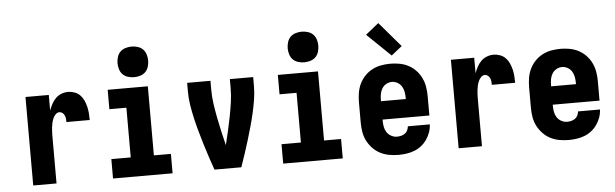

<svg xmlns="http://www.w3.org/2000/svg" viewBox="-49 -944 3598 1124"><g transform="rotate(-5 1750.0 -381.5)"><path d="M106 0V-520H243V-429Q250 -448 259.5 -466Q269 -484 283.5 -498.5Q298 -513 317.5 -520.5Q337 -528 357 -528Q376 -528 395 -521Q414 -514 427.5 -500Q441 -486 449 -468Q457 -450 461.5 -431Q466 -412 467.5 -392.5Q469 -373 469 -353H332Q332 -363 331 -373Q330 -383 326 -392Q322 -401 314 -407.5Q306 -414 296 -414Q283 -414 273.5 -404Q264 -394 258.5 -381.5Q253 -369 250 -356Q247 -343 245.5 -329.5Q244 -316 243.5 -302.5Q243 -289 243 -276V0Z M575 0V-114H689V-406H589V-520H825V-114H925V0ZM750 -580Q732 -580 714 -585.5Q696 -591 683.5 -603.5Q671 -616 665.5 -634Q660 -652 660 -670Q660 -688 665.5 -706Q671 -724 683.5 -736.5Q696 -749 714 -754.5Q732 -760 750 -760Q768 -760 786 -754.5Q804 -749 816.5 -736.5Q829 -724 834.5 -706Q840 -688 840 -670Q840 -652 834.5 -634Q829 -616 816.5 -603.5Q804 -591 786 -585.5Q768 -580 750 -580Z M1171 0Q1158 -38 1145 -76.5Q1132 -115 1120.5 -153.5Q1109 -192 1098 -230.5Q1087 -269 1078 -308.5Q1069 -348 1062.5 -388Q1056 -428 1056 -468V-520H1193V-468Q1193 -426 1199 -384.5Q1205 -343 1213 -301.5Q1221 -260 1230.5 -219Q1240 -178 1250 -137Q1260 -178 1269.5 -219Q1279 -260 1287 -301.5Q1295 -343 1301 -384.5Q1307 -426 1307 -468V-520H1444V-468Q1444 -428 1437.5 -388Q1431 -348 1422 -308.5Q1413 -269 1402 -230.5Q1391 -192 1379.5 -153.5Q1368 -115 1355 -76.5Q1342 -38 1329 0Z M1575 0V-114H1689V-406H1589V-520H1825V-114H1925V0ZM1750 -580Q1732 -580 1714 -585.5Q1696 -591 1683.5 -603.5Q1671 -616 1665.5 -634Q1660 -652 1660 -670Q1660 -688 1665.5 -706Q1671 -724 1683.5 -736.5Q1696 -749 1714 -754.5Q1732 -760 1750 -760Q1768 -760 1786 -754.5Q1804 -749 1816.5 -736.5Q1829 -724 1834.5 -706Q1840 -688 1840 -670Q1840 -652 1834.5 -634Q1829 -616 1816.5 -603.5Q1804 -591 1786 -585.5Q1768 -580 1750 -580Z M2252 8Q2225 8 2197.5 3Q2170 -2 2145.5 -14.5Q2121 -27 2101.5 -47.5Q2082 -68 2069.5 -92.5Q2057 -117 2052.5 -144.5Q2048 -172 2048 -200V-320Q2048 -347 2052.5 -374.5Q2057 -402 2069 -427Q2081 -452 2100 -472Q2119 -492 2143.5 -505Q2168 -518 2195.5 -523Q2223 -528 2250 -528Q2277 -528 2304.5 -523Q2332 -518 2356.5 -505Q2381 -492 2400 -472Q2419 -452 2431 -427Q2443 -402 2447.5 -374.5Q2452 -347 2452 -320V-206H2177V-200Q2177 -182 2180 -164.5Q2183 -147 2192.5 -132Q2202 -117 2218.5 -108Q2235 -99 2252 -99Q2265 -99 2277 -102Q2289 -105 2299 -112Q2309 -119 2314.5 -130.5Q2320 -142 2321 -154H2450Q2449 -130 2441 -107.5Q2433 -85 2419.5 -65.5Q2406 -46 2387 -31Q2368 -16 2346 -7.5Q2324 1 2300 4.5Q2276 8 2252 8ZM2323 -314V-320Q2323 -338 2320 -355.5Q2317 -373 2308 -388Q2299 -403 2283.5 -412Q2268 -421 2250 -421Q2232 -421 2216.5 -412Q2201 -403 2192 -388Q2183 -373 2180 -355.5Q2177 -338 2177 -320V-314ZM2263 -575 2124 -709 2201 -771 2326 -625Z M2606 0V-520H2743V-429Q2750 -448 2759.5 -466Q2769 -484 2783.5 -498.5Q2798 -513 2817.5 -520.5Q2837 -528 2857 -528Q2876 -528 2895 -521Q2914 -514 2927.5 -500Q2941 -486 2949 -468Q2957 -450 2961.5 -431Q2966 -412 2967.5 -392.5Q2969 -373 2969 -353H2832Q2832 -363 2831 -373Q2830 -383 2826 -392Q2822 -401 2814 -407.5Q2806 -414 2796 -414Q2783 -414 2773.5 -404Q2764 -394 2758.5 -381.5Q2753 -369 2750 -356Q2747 -343 2745.5 -329.5Q2744 -316 2743.5 -302.5Q2743 -289 2743 -276V0Z M3252 8Q3225 8 3197.5 3Q3170 -2 3145.5 -14.5Q3121 -27 3101.5 -47.5Q3082 -68 3069.5 -92.5Q3057 -117 3052.5 -144.5Q3048 -172 3048 -200V-320Q3048 -347 3052.5 -374.5Q3057 -402 3069 -427Q3081 -452 3100 -472Q3119 -492 3143.5 -505Q3168 -518 3195.5 -523Q3223 -528 3250 -528Q3277 -528 3304.5 -523Q3332 -518 3356.5 -505Q3381 -492 3400 -472Q3419 -452 3431 -427Q3443 -402 3447.5 -374.5Q3452 -347 3452 -320V-206H3177V-200Q3177 -182 3180 -164.5Q3183 -147 3192.5 -132Q3202 -117 3218.5 -108Q3235 -99 3252 -99Q3265 -99 3277 -102Q3289 -105 3299 -112Q3309 -119 3314.5 -130.5Q3320 -142 3321 -154H3450Q3449 -130 3441 -107.5Q3433 -85 3419.5 -65.5Q3406 -46 3387 -31Q3368 -16 3346 -7.5Q3324 1 3300 4.5Q3276 8 3252 8ZM3323 -314V-320Q3323 -338 3320 -355.5Q3317 -373 3308 -388Q3299 -403 3283.5 -412Q3268 -421 3250 -421Q3232 -421 3216.5 -412Q3201 -403 3192 -388Q3183 -373 3180 -355.5Q3177 -338 3177 -320V-314Z"/></g></svg>

Font: Iosevka Curly Heavy
Style: Regular
Weight: 900
Monospace: yes
Designer: Belleve Invis
Foundry: Belleve Invis
Version: Version 22.1.2; ttfautohint (v1.8.4)